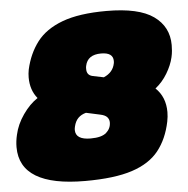

<svg xmlns="http://www.w3.org/2000/svg" viewBox="-55 -703 747 761"><g transform="rotate(-5 318.0 -322.0)"><path d="M254 10Q-6 10 -6 -147Q-6 -171 0 -196Q9 -237 35.5 -275Q62 -313 94 -334Q66 -368 66 -418Q66 -433 69 -449Q83 -512 118 -558Q153 -604 220 -629Q287 -654 396 -654Q524 -654 583 -612Q642 -570 642 -497Q642 -486 641 -474Q640 -462 637 -449Q630 -418 610.5 -385.5Q591 -353 563 -331Q602 -294 602 -234Q602 -225 601 -215.5Q600 -206 598 -196Q584 -128 547.5 -82Q511 -36 441 -13Q371 10 254 10ZM363 -393Q400 -409 407 -444Q408 -448 408 -454Q408 -488 360 -488Q306 -488 297 -444Q296 -441 296 -437.5Q296 -434 296 -431Q296 -407 319 -402ZM290 -156Q334 -156 352.5 -172.5Q371 -189 371 -213Q371 -225 363 -234Q355 -243 335 -247L280 -259Q261 -254 249 -242Q237 -230 232 -209Q231 -205 230.5 -201.5Q230 -198 230 -195Q230 -156 290 -156Z"/></g></svg>

Font: Kanit Black
Style: Italic
Weight: 900
Italic angle: -12°
Designer: Katatrad Team
Foundry: CadsonDemak
Version: Version 2.000; ttfautohint (v1.8.3)